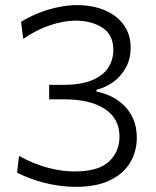

<svg xmlns="http://www.w3.org/2000/svg" viewBox="-20 -718 608 748"><path d="M275.5 10Q244.5 10 213.2 5.8Q182 1.5 152 -6Q122 -13.5 95.2 -23.8Q68.5 -34 46.5 -45.5L54 -110.5Q81.5 -95.5 109.2 -84Q137 -72.5 164.5 -65Q192 -57.5 218.8 -53.8Q245.5 -50 270.5 -50Q362.5 -50 404 -88.2Q445.5 -126.5 445.5 -185.5Q445.5 -256 388.5 -293.5Q331.5 -331 230.5 -331Q215.5 -331 201 -331Q186.5 -331 171.5 -331V-387.5Q185.5 -387.5 199.5 -387.5Q213.5 -387.5 227.5 -387.5Q296 -387.5 338.8 -405.5Q381.5 -423.5 401.5 -454.2Q421.5 -485 421.5 -523.5Q421.5 -582 379.5 -609.8Q337.5 -637.5 273.5 -637.5Q250 -637.5 224.8 -632.8Q199.5 -628 173.5 -619.2Q147.5 -610.5 121.5 -597.2Q95.5 -584 70.5 -566.5L62 -633Q83.5 -646.5 109.2 -658.2Q135 -670 163.5 -679Q192 -688 221.5 -693Q251 -698 280.5 -698Q341.5 -698 388.8 -677.8Q436 -657.5 462.5 -620.5Q489 -583.5 489 -532.5Q489 -489.5 470.8 -455.5Q452.5 -421.5 422.2 -399.2Q392 -377 356 -368.5V-361Q383 -356.5 410.8 -343.5Q438.5 -330.5 461.8 -308.5Q485 -286.5 499 -255Q513 -223.5 513 -181.5Q513 -128 487 -84.5Q461 -41 408.2 -15.5Q355.5 10 275.5 10Z"/></svg>

Font: Commissioner Thin Light
Style: Regular
Weight: 300
Version: Version 1.000